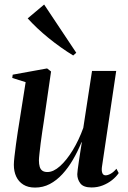

<svg xmlns="http://www.w3.org/2000/svg" viewBox="-20 -815 562 846"><path d="M134.5 11.5Q103.5 11.5 82.8 -1.5Q62 -14.5 51.5 -37Q41 -59.5 41 -89Q41 -101.5 43.8 -126.2Q46.5 -151 50.5 -179.8Q54.5 -208.5 58.2 -233.2Q62 -258 64 -269.5L93 -453L34 -471.5L36 -486L187.5 -513.5L205 -500L172.5 -276Q170 -259.5 166.2 -234.8Q162.5 -210 159.2 -184.2Q156 -158.5 153.8 -137.8Q151.5 -117 151.5 -108.5Q151.5 -92 155 -80.2Q158.5 -68.5 166.8 -62.8Q175 -57 189 -57Q215.5 -57 244.5 -83Q273.5 -109 300.5 -153.2Q327.5 -197.5 347 -251.5L385.5 -502.5H492L429 -78.5Q427 -62 431 -52.2Q435 -42.5 445.5 -42.5Q455.5 -42.5 468.2 -49.8Q481 -57 493 -71.5L503 -52.5Q492 -36 473.8 -21.5Q455.5 -7 432.5 2Q409.5 11 383.5 11Q347.5 11 334 -7Q320.5 -25 320.5 -47.5Q320.5 -52.5 322.5 -68.5Q324.5 -84.5 327.8 -106.2Q331 -128 334.5 -150Q338 -172 340.5 -188H339Q322.5 -147.5 301.5 -111.5Q280.5 -75.5 255 -47.8Q229.5 -20 199.5 -4.2Q169.5 11.5 134.5 11.5ZM302.5 -570.5Q275.5 -587 248 -606.5Q220.5 -626 194 -647.5Q167.5 -669 144.2 -691Q121 -713 102 -734L174.5 -795L316 -582.5Z"/></svg>

Font: Merriweather 144pt Medium
Style: Italic
Weight: 500
Italic angle: -7.8°
Version: Version 2.101